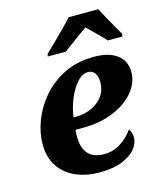

<svg xmlns="http://www.w3.org/2000/svg" viewBox="-115 -849 788 943"><g transform="rotate(-15 278.5 -378.0)"><path d="M273 10Q209 10 156 -12.5Q103 -35 71 -81Q39 -127 39 -197Q39 -253 62 -314Q85 -375 130 -427.5Q175 -480 241 -513Q307 -546 394 -546Q469 -546 510.5 -514.5Q552 -483 552 -427Q552 -372 513 -325.5Q474 -279 406.5 -251Q339 -223 252 -223H214Q212 -213 212 -203.5Q212 -194 212 -186Q212 -131 238.5 -101Q265 -71 320 -71Q369 -71 407.5 -98Q446 -125 467 -156Q481 -140 481 -110Q481 -84 459 -56Q437 -28 391 -9Q345 10 273 10ZM228 -284Q274 -284 311 -300.5Q348 -317 370 -347Q392 -377 392 -417Q392 -447 380 -464Q368 -481 346 -481Q316 -481 289.5 -451Q263 -421 244.5 -376Q226 -331 220 -284ZM178 -619Q198 -638 224 -663.5Q250 -689 276.5 -715.5Q303 -742 324 -766H475Q485 -746 500 -719Q515 -692 530.5 -665Q546 -638 557 -619L554 -606H480Q471 -617 454.5 -633.5Q438 -650 420.5 -667Q403 -684 391 -696Q373 -684 349.5 -667Q326 -650 304 -633.5Q282 -617 267 -606H175Z"/></g></svg>

Font: Noto Serif ExtraBold
Style: Italic
Weight: 800
Italic angle: -12°
Designer: Monotype Design Team
Foundry: Monotype Imaging Inc.
Version: Version 2.013